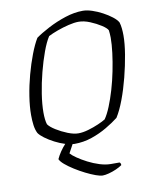

<svg xmlns="http://www.w3.org/2000/svg" viewBox="-98 -793 850 1066"><g transform="rotate(-10 327.0 -260.0)"><path d="M270 0Q265 0 259 -1L233 47Q243 59 267 75.5Q291 92 322 108Q353 124 386.5 134.5Q420 145 450 145H498Q505 149 505 161Q491 171 470.5 180Q450 189 429 194.5Q408 200 394 200Q380 200 355 191Q330 182 300 167Q270 152 241.5 134Q213 116 193 99Q173 82 167 68Q176 48 190 27.5Q204 7 219 -9Q190 -18 161 -33Q132 -48 109 -65Q86 -82 77 -96Q67 -116 63.5 -142.5Q60 -169 60 -200Q60 -247 69 -305Q78 -363 94 -422Q110 -481 129.5 -532Q149 -583 169 -616Q198 -637 244.5 -661.5Q291 -686 343 -703Q395 -720 443 -720Q466 -720 495 -710.5Q524 -701 552 -686Q580 -671 602 -654Q624 -637 633 -621Q638 -605 640 -585.5Q642 -566 642 -546Q642 -501 632 -440Q622 -379 605.5 -314.5Q589 -250 568 -194Q547 -138 524 -102Q496 -80 455.5 -56Q415 -32 368 -16Q321 0 270 0ZM302 -54Q327 -54 358 -63Q389 -72 416.5 -84Q444 -96 458 -105Q475 -129 491.5 -169.5Q508 -210 522.5 -259Q537 -308 547.5 -360.5Q558 -413 564 -461Q570 -509 570 -546Q570 -558 569 -568.5Q568 -579 567 -588Q561 -601 534 -618.5Q507 -636 473 -650Q439 -664 409 -664Q385 -664 352 -656Q319 -648 287.5 -636.5Q256 -625 235 -614Q216 -585 197.5 -534.5Q179 -484 163.5 -424Q148 -364 139 -305.5Q130 -247 130 -201Q130 -181 132 -163.5Q134 -146 138 -134Q149 -118 178.5 -99.5Q208 -81 242 -67.5Q276 -54 302 -54Z"/></g></svg>

Font: Texturina 72pt 72pt ExtraLight
Style: Italic
Weight: 200
Italic angle: -11°
Designer: Guillermo Torres Carreño
Foundry: Omnibus-Type
Version: Version 1.002; ttfautohint (v1.8.3)